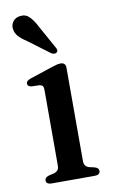

<svg xmlns="http://www.w3.org/2000/svg" viewBox="-81 -739 463 783"><g transform="rotate(-10 150.5 -347.5)"><path d="M209.5 -455V-68.5Q209.5 -55.5 214.8 -48.8Q220 -42 230 -39L252 -34Q260.5 -31.5 264.8 -27.2Q269 -23 269 -16Q269 -8.5 263.2 -4.2Q257.5 0 247 0H67Q57 0 51.2 -4.2Q45.5 -8.5 45.5 -16Q45.5 -22.5 49.8 -26.8Q54 -31 62 -33.5L85.5 -39Q95.5 -42.5 100.5 -48.8Q105.5 -55 105.5 -68.5V-381Q105.5 -392 101.8 -396.8Q98 -401.5 89.5 -403L55.5 -404Q47.5 -405.5 43.5 -409Q39.5 -412.5 39.5 -418Q39.5 -424.5 44.2 -428.8Q49 -433 59 -436.5L151 -467Q164.5 -471.5 173 -473.5Q181.5 -475.5 189.5 -475.5Q199 -475.5 204.2 -470Q209.5 -464.5 209.5 -455ZM127.5 -639 180.5 -543.5Q184 -538 185 -532.5Q186 -527 181.5 -523Q177.5 -519 171.2 -519.2Q165 -519.5 159.5 -522.5L70.5 -589Q49.5 -602.5 36.8 -616.2Q24 -630 22 -648Q19.5 -664 29.8 -678.2Q40 -692.5 60 -694.5Q82.5 -697.5 98 -682Q113.5 -666.5 127.5 -639Z"/></g></svg>

Font: Fraunces Wonky
Style: Regular
Weight: 400
Version: Version 1.000;[b76b70a41]